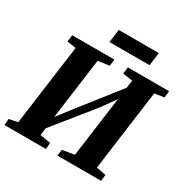

<svg xmlns="http://www.w3.org/2000/svg" viewBox="-203 -1103 1246 1278"><g transform="rotate(30 420.0 -464.0)"><path d="M3 0 6.5 -48.5 73 -62.5 156.5 -680.5 87.5 -692 95 -743H419.5L412.5 -692L326 -680.5L254 -146L222 -159.5L352.5 -328L624 -673.5L574 -555.5L591.5 -680.5L516 -692L522.5 -743H839.5L834 -692L760.5 -680.5L677.5 -62.5L751 -48.5L745.5 0H409.5L416.5 -48.5L508 -62.5L579 -588L608.5 -579L492 -417L207.5 -64L253.5 -140L244 -62.5L325.5 -48.5L321.5 0ZM345.5 -928.5H653.5L640 -828H331.5Z"/></g></svg>

Font: Merriweather 28pt Black
Style: Italic
Weight: 900
Italic angle: -7.8°
Version: Version 2.101